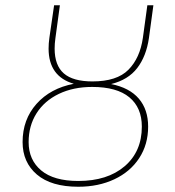

<svg xmlns="http://www.w3.org/2000/svg" viewBox="-20 -701 668 731"><path d="M403 -381Q473 -367 508.5 -325.5Q544 -284 544 -219Q544 -151 510 -99Q476 -47 415.5 -18.5Q355 10 278 10Q175 10 120.5 -36.5Q66 -83 66 -160Q66 -246 119 -305.5Q172 -365 261 -382Q165 -410 165 -516Q165 -536 168 -557L186 -681H208L191 -556Q188 -535 188 -516Q188 -452 223 -421.5Q258 -391 332 -391Q425 -391 469 -435.5Q513 -480 524 -557L541 -681H564L547 -556Q537 -487 502.5 -442Q468 -397 403 -381ZM331 -370Q259 -370 204 -343.5Q149 -317 119 -269.5Q89 -222 89 -160Q89 -92 137 -52Q185 -12 278 -12Q389 -12 454.5 -68Q520 -124 520 -219Q520 -291 472.5 -330.5Q425 -370 331 -370Z"/></svg>

Font: Fira Sans Thin
Style: Italic
Weight: 250
Italic angle: -8°
Designer: Carrois Corporate & Edenspiekermann AG
Foundry: Carrois Corporate GbR & Edenspiekermann AG
Version: Version 4.203